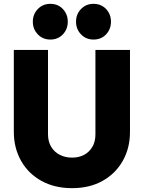

<svg xmlns="http://www.w3.org/2000/svg" viewBox="-20 -969 748 1000"><path d="M355 11Q265 11 196.5 -26.5Q128 -64 90 -131Q52 -198 52 -283V-709H230V-270Q230 -232 246.5 -204.5Q263 -177 291.5 -162.5Q320 -148 355 -148Q391 -148 418 -162.5Q445 -177 461 -204Q477 -231 477 -269V-709H657V-282Q657 -197 619 -130.5Q581 -64 513.5 -26.5Q446 11 355 11ZM242 -763Q203 -763 177 -790Q151 -817 151 -856Q151 -895 177 -922Q203 -949 242 -949Q282 -949 307.5 -922Q333 -895 333 -856Q333 -817 307.5 -790Q282 -763 242 -763ZM467 -763Q428 -763 402 -790Q376 -817 376 -856Q376 -895 402 -922Q428 -949 467 -949Q507 -949 532.5 -922Q558 -895 558 -856Q558 -817 532.5 -790Q507 -763 467 -763Z"/></svg>

Font: Outfit ExtraBold
Style: Regular
Weight: 800
Designer: Rodrigo Fuenzalida
Foundry: fragTYPE
Version: Version 1.100;gftools[0.9.27]